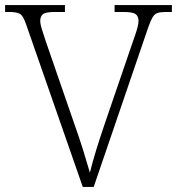

<svg xmlns="http://www.w3.org/2000/svg" viewBox="-20 -734 695 754"><path d="M83 -637Q72 -670 60 -678.5Q48 -687 16 -687H0V-714H235V-687H195Q160 -687 149 -678.5Q138 -670 138 -652Q138 -638 146.5 -613Q155 -588 159 -574L271 -250Q292 -191 306.5 -144.5Q321 -98 333 -56Q344 -100 357.5 -144Q371 -188 392 -250L502 -571Q505 -580 510.5 -595.5Q516 -611 520 -626.5Q524 -642 524 -652Q524 -670 512.5 -678.5Q501 -687 465 -687H430V-714H655V-687H632Q610 -687 598.5 -683Q587 -679 579.5 -666.5Q572 -654 563 -629L348 0H305Z"/></svg>

Font: Noto Serif Tibetan ExtraLight
Style: Regular
Weight: 200
Designer: Monotype Design Team
Foundry: Monotype Imaging Inc.
Version: Version 2.103; ttfautohint (v1.8.4.7-5d5b)